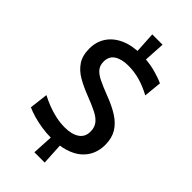

<svg xmlns="http://www.w3.org/2000/svg" viewBox="-298 -919 1138 1138"><g transform="rotate(45 271.0 -350.0)"><path d="M258 14Q219 14 179 7.8Q139 1.5 104.2 -8.5Q69.5 -18.5 45.5 -30L59.5 -146Q88.5 -130.5 123.2 -117Q158 -103.5 195.8 -95.2Q233.5 -87 272 -87Q329.5 -87 363.5 -109.8Q397.5 -132.5 397.5 -178Q397.5 -212 380.2 -235Q363 -258 327.8 -276Q292.5 -294 238 -315Q181.5 -336.5 137.8 -361.8Q94 -387 69 -424.8Q44 -462.5 44 -521Q44 -578 72.8 -621.5Q101.5 -665 155.8 -689.5Q210 -714 286.5 -714Q346.5 -714 398.2 -700.8Q450 -687.5 486 -671L475 -559Q423.5 -586.5 376.5 -599.8Q329.5 -613 280 -613Q225 -613 191.8 -592Q158.5 -571 158.5 -526Q158.5 -493.5 176.2 -472.8Q194 -452 227.8 -435.8Q261.5 -419.5 310.5 -400.5Q377 -376 422.5 -347Q468 -318 491.5 -278.8Q515 -239.5 515 -183.5Q515 -142 499.8 -106Q484.5 -70 453.2 -43Q422 -16 373.5 -1Q325 14 258 14ZM248.5 144 258.5 -34H325L335 144ZM258.5 -673 248.5 -844H335L325 -673Z"/></g></svg>

Font: Cabin SemiCondensedMedium
Style: Regular
Weight: 500
Width: 4
Designer: Pablo Impallari
Foundry: Pablo Impallari. http://www.impallari.com Igino Marini. http://www.ikern.com
Version: Version 3.001